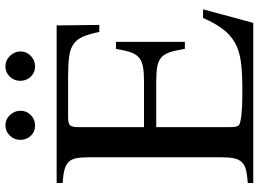

<svg xmlns="http://www.w3.org/2000/svg" viewBox="-145 -826 971 721"><g transform="rotate(-90 340.5 -465.5)"><path d="M615.2 0H13.7V-20.5Q43.9 -22.5 63 -27.3Q82 -32.2 92.3 -43Q102.5 -53.7 106.4 -72.3Q110.4 -90.8 110.4 -120.1V-616.2Q110.4 -645.5 106.9 -664.1Q103.5 -682.6 92.8 -693.4Q82 -704.1 63 -709Q43.9 -713.9 13.7 -715.8V-738.3H605.5L607.4 -578.1H581.1Q573.2 -616.2 563.5 -639.2Q553.7 -662.1 535.6 -674.8Q517.6 -687.5 487.8 -691.4Q458 -695.3 411.1 -695.3H260.7Q238.3 -695.3 231 -688.5Q223.6 -681.6 223.6 -657.2V-410.2H394.5Q428.7 -410.2 450.2 -414.1Q471.7 -418 484.9 -429.2Q498 -440.4 504.9 -460.9Q511.7 -481.4 517.6 -515.6H543.9V-256.8H517.6Q511.7 -292 504.9 -313Q498 -334 485.4 -345.2Q472.7 -356.4 451.2 -360.4Q429.7 -364.3 394.5 -364.3H223.6V-88.9Q223.6 -72.3 225.6 -64.5Q227.5 -56.6 232.4 -52.7Q240.2 -47.9 270 -44.4Q299.8 -41 340.8 -41H372.1Q431.6 -41 472.2 -46.9Q512.7 -52.7 541.5 -69.3Q570.3 -85.9 591.8 -114.3Q613.3 -142.6 633.8 -188.5H666ZM230.5 -930.7Q252.9 -930.7 269 -913.6Q285.2 -896.5 285.2 -874Q285.2 -851.6 269 -835.4Q252.9 -819.3 228.5 -819.3Q206.1 -819.3 190.9 -835.4Q175.8 -851.6 175.8 -875Q175.8 -897.5 191.9 -914.1Q208 -930.7 230.5 -930.7ZM451.2 -930.7Q474.6 -930.7 491.2 -913.6Q507.8 -896.5 507.8 -874Q507.8 -851.6 491.2 -835.4Q474.6 -819.3 451.2 -819.3Q428.7 -819.3 413.1 -835.4Q397.5 -851.6 397.5 -875Q397.5 -897.5 413.1 -914.1Q428.7 -930.7 451.2 -930.7Z"/></g></svg>

Font: Jomolhari
Style: Regular
Weight: 400
Designer: Christopher J. Fynn
Foundry: Christopher  J.  Fynn (Karma Drubgy¸ Tenzin).
Version: Version 1.000